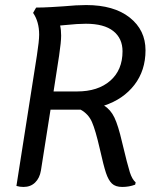

<svg xmlns="http://www.w3.org/2000/svg" viewBox="-20 -734 617 760"><path d="M517 -12 515 -3Q491 6 464 6Q437 6 423 -7.5Q409 -21 399.5 -49.5Q390 -78 375 -145Q358 -219 344 -251Q330 -283 299 -300H287H180L142 -59Q137 -29 119 -11.5Q101 6 73 6Q58 6 45 2L126 -514Q135 -572 135 -597Q135 -648 111 -683L123 -704Q149 -704 183.5 -706Q218 -708 231 -709Q284 -714 321 -714Q431 -714 493.5 -664.5Q556 -615 556 -535Q556 -455 512 -398Q468 -341 392 -316Q418 -300 433 -268.5Q448 -237 463 -172Q485 -80 494 -52Q503 -24 517 -12ZM192 -372H285Q368 -372 416.5 -414.5Q465 -457 465 -531Q465 -582 428.5 -611Q392 -640 320 -640Q287 -640 240 -635L218 -633Q222 -616 222 -593Q222 -568 214 -514Z"/></svg>

Font: Thasadith
Style: Bold Italic
Weight: 700
Italic angle: -9°
Designer: Cadson Demak Co.,Ltd.
Foundry: Cadson Demak Co.,Ltd.
Version: Version 1.000; ttfautohint (v1.6)